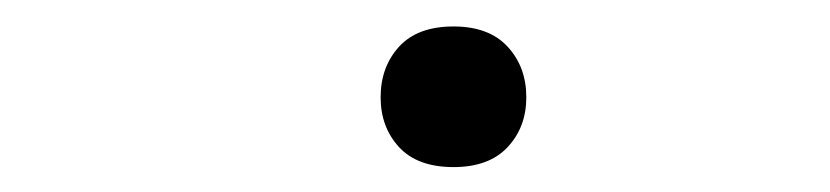

<svg xmlns="http://www.w3.org/2000/svg" viewBox="-20 -431 640 148"><path d="M273.4 -356Q273.4 -379.4 287.6 -395Q301.8 -410.6 329.6 -410.6Q356.9 -410.6 371.3 -395Q385.7 -379.4 385.7 -356Q385.7 -333 371.3 -317.6Q356.9 -302.2 329.6 -302.2Q301.8 -302.2 287.6 -317.6Q273.4 -333 273.4 -356Z"/></svg>

Font: Roboto Mono
Style: Regular
Weight: 400
Designer: Google
Version: Version 2.000985; 2015; ttfautohint (v1.3)